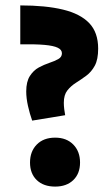

<svg xmlns="http://www.w3.org/2000/svg" viewBox="-20 -680 405 710"><path d="M99 -234Q90 -259 83.5 -288Q77 -317 77 -342Q77 -378 90.5 -399Q104 -420 123.5 -430.5Q143 -441 162.5 -447.5Q182 -454 195.5 -461.5Q209 -469 209 -483Q209 -496 193.5 -503.5Q178 -511 144.5 -514Q111 -517 55 -516V-660Q149 -660 213 -644.5Q277 -629 310 -594.5Q343 -560 343 -500Q343 -460 330.5 -437Q318 -414 299 -400Q280 -386 261 -374Q242 -362 229 -345.5Q216 -329 216 -300Q216 -289 217.5 -276.5Q219 -264 221 -254ZM184 10Q141 10 116 -14Q91 -38 91 -79Q91 -120 116 -145.5Q141 -171 184 -171Q226 -171 251 -145.5Q276 -120 276 -79Q276 -38 251 -14Q226 10 184 10Z"/></svg>

Font: Ysabeau Infant Black
Style: Regular
Weight: 900
Designer: Christian Thalmann (Catharsis Fonts)
Version: Version 2.001;gftools[0.9.30]; featfreeze: ss01,ss02,lnum